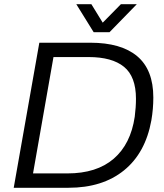

<svg xmlns="http://www.w3.org/2000/svg" viewBox="-20 -888 777 908"><path d="M627 -868.2 498 -735.8H422.9L340.8 -868.2H412.1L465.8 -780.8L551.8 -868.2ZM44.9 0 166 -686H407.2Q552.7 -686 628.9 -622.1Q705.1 -558.1 705.1 -426.8Q705.1 -373 695.8 -318.8Q668 -164.6 566.4 -82.3Q464.8 0 304.2 0ZM136.2 -67.9H298.8Q437 -67.9 517.6 -137.2Q598.1 -206.5 617.2 -335.9Q623 -380.9 623 -420.9Q623 -525.9 566.4 -572Q509.8 -618.2 398.9 -618.2H232.9Z"/></svg>

Font: Archivo Light
Style: Italic
Weight: 300
Italic angle: -10°
Designer: Hector Gatti
Foundry: Omnibus-Type
Version: Version 2.001